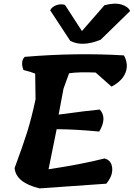

<svg xmlns="http://www.w3.org/2000/svg" viewBox="-20 -1044 741 1064"><path d="M510 -642Q416 -646 363 -638L332 -553L305 -409Q468 -431 533 -437Q575 -391 530 -315Q391 -328 294 -328L249 -106Q430 -133 560 -166Q590 -157 598 -131Q614 -80 569 -26L199 0Q68 -32 61 -113Q108 -240 131 -313.5Q154 -387 177 -493L175 -636Q152 -646 110 -656Q92 -704 117 -729Q403 -753 667 -737Q694 -686 675 -640Q656 -594 598 -564ZM538 -824Q435 -782 369 -818L258 -987Q268 -1006 291.5 -1015Q315 -1024 340 -1017L434 -872L559 -1015Q615 -1030 652.5 -1019Q690 -1008 701 -983Z"/></svg>

Font: Tillana
Style: Bold
Weight: 700
Designer: Lipi Raval (Devanagari, Latin), Jonny Pinhorn (Latin)
Foundry: Indian Type Foundry
Version: Version 2.002;PS 1.0;hotconv 1.0.79;makeotf.lib2.5.61930; tt